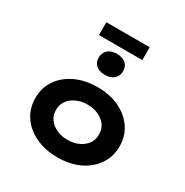

<svg xmlns="http://www.w3.org/2000/svg" viewBox="-212 -1126 1262 1308"><g transform="rotate(30 418.5 -472.0)"><path d="M419.1 10Q322.9 10 247.8 -25.3Q172.7 -60.6 130.2 -123.1Q87.7 -185.7 87.7 -265.9Q87.7 -347 130.2 -409.1Q172.7 -471.2 247.8 -506.5Q322.9 -541.7 419.1 -541.7Q517 -541.7 591 -506.5Q665 -471.2 707.5 -409.1Q750 -347 750 -265.9Q750 -185.7 707.5 -123.1Q665 -60.6 591 -25.3Q517 10 419.1 10ZM419.6 -127.6Q467.2 -127.6 505.5 -145.2Q543.8 -162.7 566.4 -194Q589 -225.4 587.6 -265.9Q589 -307.4 566.4 -338.5Q543.8 -369.6 505.5 -387.1Q467.2 -404.7 419.6 -404.7Q372.1 -404.7 333.2 -387.1Q294.4 -369.6 272 -338.3Q249.7 -307 250.1 -265.9Q249.7 -225.4 272 -194Q294.4 -162.7 333.2 -145.2Q372.1 -127.6 419.6 -127.6ZM419.1 -638.4Q374 -638.4 348.8 -660.3Q323.7 -682.1 323.7 -721.2Q323.7 -757.6 349.3 -780.8Q375 -804 419.1 -804Q464.1 -804 489.3 -782.4Q514.5 -760.8 514.5 -721.2Q514.5 -684.7 488.8 -661.6Q463.1 -638.4 419.1 -638.4ZM248.7 -853.4V-954.2H589.5V-853.4Z"/></g></svg>

Font: Lexend Giga
Style: Regular
Weight: 400
Designer: Bonnie Shaver-Troup, Thomas Jockin
Foundry: Lexend
Version: Version 1.007